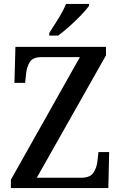

<svg xmlns="http://www.w3.org/2000/svg" viewBox="-20 -951 612 971"><path d="M35 0V-42L384 -662H188Q146 -662 130.5 -637Q115 -612 112 -578L107 -532H53L58 -714H516V-671L166 -52H389Q436 -52 453 -78Q470 -104 473 -139L478 -182H532L528 0ZM229 -784Q250 -816 275 -856.5Q300 -897 314 -931H430V-921Q418 -904 391 -875.5Q364 -847 332 -818.5Q300 -790 274 -771H229Z"/></svg>

Font: Noto Serif Khmer SemiCondensed Medium
Style: Regular
Weight: 500
Width: 4
Designer: Danh Hong and the Monotype Design Team
Foundry: Monotype Imaging Inc.
Version: Version 2.004; ttfautohint (v1.8.4.7-5d5b)